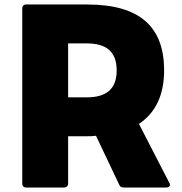

<svg xmlns="http://www.w3.org/2000/svg" viewBox="-20 -792 808 854"><path d="M96 42H265C276 42 283 35 283 24V-186H368C381 -186 395 -186 407 -188L510 29C513 38 520 42 530 42H720C729 42 736 37 736 30C736 27 735 24 733 21L598 -241C674 -291 710 -373 710 -479C710 -671 604 -772 368 -772H96C85 -772 79 -765 79 -754V24C79 35 85 42 96 42ZM365 -359H283V-599H365C450 -599 499 -565 499 -479C499 -393 450 -359 365 -359Z"/></svg>

Font: LINE Seed JP App_OTF ExtraBold
Style: Regular
Weight: 800
Designer: LINE & Fontrix & Fontworks
Version: Version 1.013